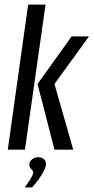

<svg xmlns="http://www.w3.org/2000/svg" viewBox="-20 -654 409 839"><path d="M14 0 103 -634H179L89 0ZM218 0 144 -287 293 -495H369L218 -287L300 0ZM88 165Q105 142 115 125Q125 108 125 99Q125 93 120.5 89Q116 85 112 79Q108 73 108 63Q109 52 120 42.5Q131 33 147 33Q163 33 172.5 42Q182 51 181 66Q180 77 170.5 95Q161 113 147.5 131.5Q134 150 120 165Z"/></svg>

Font: Alumni Sans Medium
Style: Italic
Weight: 500
Italic angle: -8°
Designer: Robert E. Leuschke
Foundry: Robert E. Leuschke
Version: Version 1.016